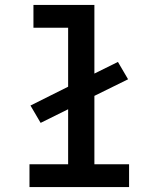

<svg xmlns="http://www.w3.org/2000/svg" viewBox="-20 -755 640 775"><path d="M99 0V-92H255V-314L144 -259L103 -329L255 -405V-643H115V-735H361V-458L456 -505L497 -435L361 -368V-92H501V0Z"/></svg>

Font: Iosevka Slab Semibold Extended
Style: Regular
Weight: 600
Width: 7
Monospace: yes
Designer: Belleve Invis
Foundry: Belleve Invis
Version: Version 11.1.0; ttfautohint (v1.8.3)